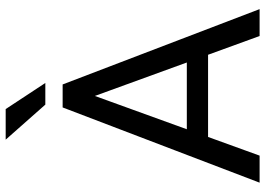

<svg xmlns="http://www.w3.org/2000/svg" viewBox="-152 -805 957 693"><g transform="rotate(-90 326.5 -458.5)"><path d="M111.3 0H13.7L285.2 -710.9H346.2V-648.4ZM307.1 -648.4V-710.9H368.2L640.1 0H543ZM531.2 -186H131.3V-262.7H531.2ZM373.5 -773.4H295.4L168.9 -916.5H279.3Z"/></g></svg>

Font: Heebo
Style: Regular
Weight: 400
Designer: Oded Ezer
Foundry: Ezer Type House
Version: Version 3.100